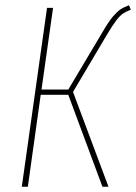

<svg xmlns="http://www.w3.org/2000/svg" viewBox="-20 -711 518 731"><path d="M478 -674Q460 -667 448.5 -659.5Q437 -652 422.5 -633Q408 -614 386 -577L258 -361L393 0H370L240 -350H135L86 0H63L159 -681H182L138 -370H240L371 -590Q393 -628 409 -647Q425 -666 437.5 -674.5Q450 -683 471 -691Z"/></svg>

Font: Fira Sans Extra Condensed Thin
Style: Italic
Weight: 250
Width: 3
Italic angle: -8°
Designer: Carrois Corporate & Edenspiekermann AG
Foundry: Carrois Corporate GbR & Edenspiekermann AG
Version: Version 4.203